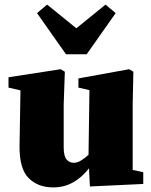

<svg xmlns="http://www.w3.org/2000/svg" viewBox="-20 -799 657 835"><path d="M371 12 367 -67Q337 -28 298 -6Q259 16 211 16Q145 16 104.5 -24.5Q64 -65 65 -164L69 -406L17 -418V-463L244 -498L262 -487L257 -345V-159Q257 -120 269.5 -105.5Q282 -91 301 -91Q316 -91 332.5 -101Q349 -111 365 -126L369 -407L321 -418V-458L542 -498L560 -487L557 -345V-60L603 -50V1ZM185 -779 312 -676 439 -779 483 -742 357 -563H267L141 -742Z"/></svg>

Font: Source Serif Pro Black
Style: Regular
Weight: 900
Designer: Frank Grießhammer
Foundry: Adobe Systems Incorporated
Version: Version 3.001;hotconv 1.0.111;makeotfexe 2.5.65597